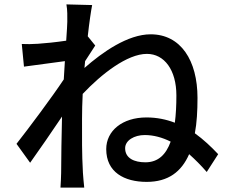

<svg xmlns="http://www.w3.org/2000/svg" viewBox="-20 -816 1040 873"><path d="M641 -78C591 -78 549 -96 549 -142C549 -178 591 -202 638 -202C678 -202 718 -191 756 -172C735 -114 700 -78 641 -78ZM379 -651C386 -715 394 -768 399 -793L282 -796C287 -769 286 -742 286 -717C286 -706 284 -674 281 -631C234 -624 184 -619 153 -617C124 -615 104 -615 79 -616L89 -513C148 -521 229 -532 275 -538C273 -511 272 -482 270 -455C217 -375 110 -232 55 -162L117 -76C158 -133 216 -218 262 -286C259 -177 259 -121 258 -29C258 -13 256 20 255 37H363C361 17 358 -13 357 -31C352 -121 353 -191 353 -276C353 -311 354 -349 356 -389C441 -479 558 -571 648 -571C727 -571 782 -498 782 -382C782 -338 780 -296 775 -258C736 -273 693 -282 646 -282C536 -282 463 -221 463 -138C463 -33 545 11 647 11C745 11 805 -35 840 -115C867 -91 894 -64 920 -34L972 -115C940 -149 905 -182 866 -210C875 -257 878 -312 878 -371C878 -541 802 -660 665 -660C561 -660 446 -579 364 -507C365 -517 366 -528 367 -538C383 -563 401 -591 413 -609Z"/></svg>

Font: Noto Sans T Chinese Medium
Style: Regular
Weight: 500
Designer: Ryoko NISHIZUKA (kana & ideographs); Paul D. Hunt (Latin, Greek & Cyrillic); Wenlong ZHANG (bopomofo); Sandoll Communica
Foundry: Adobe Systems Incorporated
Version: Version 1.000;PS 1;hotconv 1.0.78;makeotf.lib2.5.61930